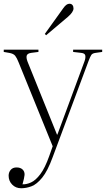

<svg xmlns="http://www.w3.org/2000/svg" viewBox="-20 -774 565 1024"><path d="M93 230Q64 230 45 210.5Q26 191 26 163Q26 145 37 132Q48 119 68 119Q89 119 100.5 130Q112 141 111 159Q110 167 107.5 179.5Q105 192 100 209Q121 210 145.5 199Q170 188 195 155Q220 122 243 57L261 6L79 -442Q70 -465 61 -476.5Q52 -488 29 -492L0 -497V-509H185V-497L146 -492Q126 -489 122.5 -477.5Q119 -466 127 -445L284 -56H286L431 -448Q437 -465 435 -477.5Q433 -490 413 -492L370 -497V-509H525V-497L490 -492Q473 -490 467 -481Q461 -472 452 -448L261 64Q234 138 205 173.5Q176 209 148 219.5Q120 230 93 230ZM226 -586 219 -593 318 -731Q334 -754 350 -754Q361 -754 366.5 -747Q372 -740 372 -729Q372 -710 342 -684Z"/></svg>

Font: Literata 72pt ExtraLight
Style: Regular
Weight: 200
Designer: Latin by Veronika Burian and Jose Scaglione. Greek by Irene Vlachou. Cyrillic by Vera Evstafieva.
Foundry: TypeTogether
Version: Version 3.002